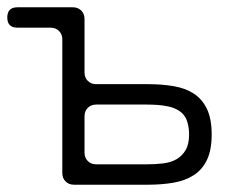

<svg xmlns="http://www.w3.org/2000/svg" viewBox="-20 -507 648 527"><path d="M151 -32V-399Q151 -413 142 -422Q133 -431 119 -431H28Q0 -431 0 -459Q0 -487 28 -487H180Q194 -487 203 -478Q212 -469 212 -455V-308Q212 -294 221 -285Q230 -276 244 -276H386Q424 -276 456.5 -270.5Q489 -265 512 -250Q535 -235 548 -208Q561 -181 561 -138Q561 -95 548 -68Q535 -41 511.5 -26Q488 -11 456 -5.5Q424 0 386 0H183Q169 0 160 -9Q151 -18 151 -32ZM244 -56H383Q407 -56 428 -58.5Q449 -61 464.5 -70Q480 -79 489.5 -95Q499 -111 499 -138Q499 -162 491 -181Q484 -195 471.5 -203Q459 -211 443.5 -214.5Q428 -218 412 -219Q396 -220 383 -220H244Q230 -220 221 -211Q212 -202 212 -188V-88Q212 -74 221 -65Q230 -56 244 -56Z"/></svg>

Font: Higure Gothic
Style: Regular
Weight: 400
Designer: Yoshimichi Ohira
Foundry: Positype
Version: Version 1.000